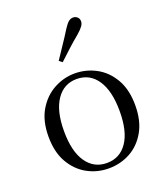

<svg xmlns="http://www.w3.org/2000/svg" viewBox="-150 -920 896 1038"><g transform="rotate(-20 298.0 -401.5)"><path d="M297 15Q231 15 174.5 -16Q118 -47 83 -107.5Q48 -168 48 -258Q48 -348 84 -408.5Q120 -469 177 -500Q234 -531 297 -531Q362 -531 419 -500.5Q476 -470 511.5 -409Q547 -348 547 -258Q547 -168 512 -107Q477 -46 420.5 -15.5Q364 15 297 15ZM297 -16Q372 -16 414.5 -78Q457 -140 457 -257Q457 -373 414.5 -436Q372 -499 297 -499Q223 -499 180 -436Q137 -373 137 -257Q137 -140 180 -78Q223 -16 297 -16ZM240 -624Q264 -661 289 -697.5Q314 -734 338 -773Q354 -798 366 -808Q378 -818 393 -818Q406 -818 416.5 -809Q427 -800 427 -784Q427 -771 417 -757Q407 -743 384 -723Q351 -696 320 -667.5Q289 -639 258 -610Z"/></g></svg>

Font: Noto Serif TC
Style: Regular
Weight: 400
Designer: Ryoko NISHIZUKA  (kana & ideographs); Frank Grießhammer (Latin, Greek & Cyrillic); Wenlong ZHANG  (bopomofo); Sandoll Co
Foundry: Adobe
Version: Version 2.003-H1;hotconv 1.1.1;makeotfexe 2.6.0